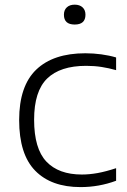

<svg xmlns="http://www.w3.org/2000/svg" viewBox="-20 -772 532 802"><path d="M316.5 9.5Q194 9.5 127 -59Q60 -127.5 60 -270.5Q60 -412.5 131.2 -481Q202.5 -549.5 336.5 -549.5Q370 -549.5 403.2 -545Q436.5 -540.5 465 -532V-479Q435 -487.5 404.8 -492.2Q374.5 -497 340 -497Q231.5 -497 177 -444Q122.5 -391 122.5 -272Q122.5 -151 173.8 -97Q225 -43 322 -43Q353.5 -43 388 -49.2Q422.5 -55.5 465 -69.5V-17Q393.5 9.5 316.5 9.5ZM292 -669.5Q247 -669.5 247 -710.5Q247 -730 259 -741.2Q271 -752.5 292 -752.5Q313 -752.5 325 -741.2Q337 -730 337 -710.5Q337 -669.5 292 -669.5Z"/></svg>

Font: Encode Sans Expanded Light
Style: Regular
Weight: 300
Width: 7
Designer: Multiple Designers
Foundry: Impallari Type
Version: Version 3.000; ttfautohint (v1.8.3) -l 8 -r 50 -G 200 -x 14 